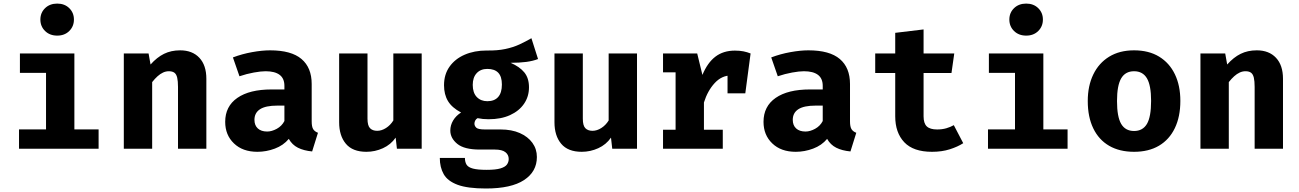

<svg xmlns="http://www.w3.org/2000/svg" viewBox="-20 -829 7240 1070"><path d="M394.5 -531V-108H529.5V0H86V-108H236.5V-423H91V-531ZM299 -809Q340 -809 366 -783.5Q392 -758 392 -720Q392 -682 366 -656.2Q340 -630.5 299 -630.5Q257.5 -630.5 231.2 -656.2Q205 -682 205 -720Q205 -758 231.2 -783.5Q257.5 -809 299 -809Z M670 0V-531H808L819 -469.5Q854.5 -509.5 894 -529Q933.5 -548.5 984 -548.5Q1052 -548.5 1091 -507Q1130 -465.5 1130 -390V0H972V-344.5Q972 -377 967.5 -396.2Q963 -415.5 951.8 -423.8Q940.5 -432 921 -432Q904.5 -432 888.8 -424.8Q873 -417.5 858 -404Q843 -390.5 828 -371.5V0Z M1717 -153Q1717 -123 1725.2 -109.5Q1733.5 -96 1752 -89L1719.5 15Q1672.5 10.5 1640.2 -5.8Q1608 -22 1589.5 -55Q1559 -18.5 1511.5 -0.8Q1464 17 1414.5 17Q1332.5 17 1283.8 -29.8Q1235 -76.5 1235 -150Q1235 -236.5 1302.8 -283.5Q1370.5 -330.5 1493.5 -330.5H1565V-350.5Q1565 -392 1538.2 -412Q1511.5 -432 1460 -432Q1434.5 -432 1394.5 -424.8Q1354.5 -417.5 1314.5 -404L1278 -509Q1329.5 -528.5 1385.2 -538.5Q1441 -548.5 1485 -548.5Q1603.5 -548.5 1660.2 -500.2Q1717 -452 1717 -361ZM1469 -96Q1494.5 -96 1522.5 -111.2Q1550.5 -126.5 1565 -154.5V-240.5H1526Q1460 -240.5 1429 -220.2Q1398 -200 1398 -161Q1398 -130.5 1416.8 -113.2Q1435.5 -96 1469 -96Z M2028 -531V-167.5Q2028 -129 2042.2 -114.5Q2056.5 -100 2082 -100Q2106.5 -100 2131 -115.5Q2155.5 -131 2172 -157.5V-531H2330V0H2192L2185 -62Q2158 -23 2114 -3Q2070 17 2022 17Q1945 17 1907.5 -27.8Q1870 -72.5 1870 -148V-531Z M2941.5 -616 2978.5 -500Q2950.5 -489 2913 -484Q2875.5 -479 2825.5 -479Q2875.5 -457.5 2901.8 -425.8Q2928 -394 2928 -342.5Q2928 -291 2900.5 -250.8Q2873 -210.5 2822.5 -187.5Q2772 -164.5 2703 -164.5Q2686 -164.5 2671 -166Q2656 -167.5 2641.5 -170.5Q2633 -166 2628.5 -157.5Q2624 -149 2624 -140Q2624 -127.5 2634.2 -117.5Q2644.5 -107.5 2682.5 -107.5H2769.5Q2831.5 -107.5 2876.8 -87.5Q2922 -67.5 2947 -33Q2972 1.5 2972 46Q2972 127.5 2900.5 174.5Q2829 221.5 2688 221.5Q2586 221.5 2530.2 200.8Q2474.5 180 2452.8 141.8Q2431 103.5 2431 51H2571Q2571 74 2580.2 88.8Q2589.5 103.5 2615.8 110.5Q2642 117.5 2692 117.5Q2742.5 117.5 2769 109.5Q2795.5 101.5 2805.2 87.8Q2815 74 2815 57Q2815 33.5 2796.5 19Q2778 4.5 2738 4.5H2653.5Q2567.5 4.5 2528.5 -27.2Q2489.5 -59 2489.5 -101.5Q2489.5 -131 2505.2 -157.5Q2521 -184 2549.5 -202Q2498.5 -229 2476.5 -265.8Q2454.5 -302.5 2454.5 -354Q2454.5 -414 2485 -457.2Q2515.5 -500.5 2569.2 -524Q2623 -547.5 2692 -547.5Q2751.5 -546.5 2795.5 -555.8Q2839.5 -565 2874.5 -581.2Q2909.5 -597.5 2941.5 -616ZM2696 -445Q2658.5 -445 2636.5 -421.2Q2614.5 -397.5 2614.5 -356Q2614.5 -312 2637 -288.5Q2659.5 -265 2696 -265Q2735.5 -265 2756.2 -288.5Q2777 -312 2777 -358Q2777 -402.5 2756.5 -423.8Q2736 -445 2696 -445Z M3228 -531V-167.5Q3228 -129 3242.2 -114.5Q3256.5 -100 3282 -100Q3306.5 -100 3331 -115.5Q3355.5 -131 3372 -157.5V-531H3530V0H3392L3385 -62Q3358 -23 3314 -3Q3270 17 3222 17Q3145 17 3107.5 -27.8Q3070 -72.5 3070 -148V-531Z M3675 0V-106H3745V-426H3675V-531H3865.5L3894.5 -411.5Q3923 -480 3967.2 -513.5Q4011.5 -547 4075.5 -547Q4102.5 -547 4123.5 -542.8Q4144.5 -538.5 4163 -531L4115 -400.5Q4100.5 -404.5 4086 -406.5Q4071.5 -408.5 4054 -408.5Q4002 -408.5 3962.8 -366Q3923.5 -323.5 3903 -258V-106H4008V0ZM4034.5 -309V-464L4058 -531H4163L4133.5 -309Z M4717 -153Q4717 -123 4725.2 -109.5Q4733.5 -96 4752 -89L4719.5 15Q4672.5 10.5 4640.2 -5.8Q4608 -22 4589.5 -55Q4559 -18.5 4511.5 -0.8Q4464 17 4414.5 17Q4332.5 17 4283.8 -29.8Q4235 -76.5 4235 -150Q4235 -236.5 4302.8 -283.5Q4370.5 -330.5 4493.5 -330.5H4565V-350.5Q4565 -392 4538.2 -412Q4511.5 -432 4460 -432Q4434.5 -432 4394.5 -424.8Q4354.5 -417.5 4314.5 -404L4278 -509Q4329.5 -528.5 4385.2 -538.5Q4441 -548.5 4485 -548.5Q4603.5 -548.5 4660.2 -500.2Q4717 -452 4717 -361ZM4469 -96Q4494.5 -96 4522.5 -111.2Q4550.5 -126.5 4565 -154.5V-240.5H4526Q4460 -240.5 4429 -220.2Q4398 -200 4398 -161Q4398 -130.5 4416.8 -113.2Q4435.5 -96 4469 -96Z M5348 -31Q5317 -11 5273 3Q5229 17 5174 17Q5070 17 5019.5 -36.2Q4969 -89.5 4969 -181V-422H4857.5V-531H4969V-646L5127 -665V-531H5298L5282.5 -422H5127V-181Q5127 -141.5 5145 -124.5Q5163 -107.5 5202.5 -107.5Q5230.5 -107.5 5253.8 -114.2Q5277 -121 5295.5 -131.5Z M5794.5 -531V-108H5929.5V0H5486V-108H5636.5V-423H5491V-531ZM5699 -809Q5740 -809 5766 -783.5Q5792 -758 5792 -720Q5792 -682 5766 -656.2Q5740 -630.5 5699 -630.5Q5657.5 -630.5 5631.2 -656.2Q5605 -682 5605 -720Q5605 -758 5631.2 -783.5Q5657.5 -809 5699 -809Z M6300 -548.5Q6382 -548.5 6439.5 -513.5Q6497 -478.5 6527.5 -415.2Q6558 -352 6558 -267Q6558 -178.5 6527.2 -114.8Q6496.5 -51 6439 -17Q6381.5 17 6300 17Q6219 17 6161.2 -16.5Q6103.5 -50 6072.8 -113.5Q6042 -177 6042 -266Q6042 -350.5 6072.8 -414Q6103.5 -477.5 6161.2 -513Q6219 -548.5 6300 -548.5ZM6300 -432Q6251.5 -432 6228.2 -392.2Q6205 -352.5 6205 -266Q6205 -178 6228.2 -138.5Q6251.5 -99 6300 -99Q6348.5 -99 6371.8 -138.5Q6395 -178 6395 -267Q6395 -353 6371.8 -392.5Q6348.5 -432 6300 -432Z M6670 0V-531H6808L6819 -469.5Q6854.5 -509.5 6894 -529Q6933.5 -548.5 6984 -548.5Q7052 -548.5 7091 -507Q7130 -465.5 7130 -390V0H6972V-344.5Q6972 -377 6967.5 -396.2Q6963 -415.5 6951.8 -423.8Q6940.5 -432 6921 -432Q6904.5 -432 6888.8 -424.8Q6873 -417.5 6858 -404Q6843 -390.5 6828 -371.5V0Z"/></svg>

Font: Fira Code Light
Style: Bold
Weight: 700
Monospace: yes
Version: Version 5.002